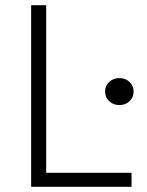

<svg xmlns="http://www.w3.org/2000/svg" viewBox="-20 -720 567 740"><path d="M100 0V-700H158V-54H487V0ZM440 -315Q417 -315 401 -329.8Q385 -344.5 385 -367Q385 -389.5 401 -404.2Q417 -419 440 -419Q463.5 -419 479.2 -404.2Q495 -389.5 495 -367Q495 -344.5 479.2 -329.8Q463.5 -315 440 -315Z"/></svg>

Font: Geologica Thin
Style: Regular
Weight: 100
Designer: Sindre Bremnes, Frode Helland
Foundry: Monokrom Skriftforlag AS
Version: Version 1.010; ttfautohint (v1.8.4.7-5d5b);gftools[0.9.28]